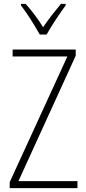

<svg xmlns="http://www.w3.org/2000/svg" viewBox="-20 -969 445 989"><path d="M379 0H30V-31L327 -678H45V-714H370V-682L75 -36H379ZM185 -791Q172 -814 155 -842Q138 -870 120 -896.5Q102 -923 88 -941V-949H112Q134 -925 158.5 -892.5Q183 -860 202 -829Q224 -861 246 -889.5Q268 -918 294 -949H318V-941Q295 -910 267 -867.5Q239 -825 220 -791Z"/></svg>

Font: Noto Sans Sinhala Condensed ExtraLight
Style: Regular
Weight: 200
Width: 3
Designer: Jelle Bosma - Monotype Design Team
Foundry: Monotype Imaging Inc.
Version: Version 2.006; ttfautohint (v1.8.4.7-5d5b)